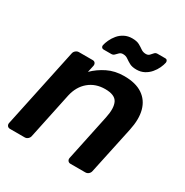

<svg xmlns="http://www.w3.org/2000/svg" viewBox="-165 -854 955 989"><g transform="rotate(30 312.0 -359.5)"><path d="M28 0Q18 0 12.5 -7Q7 -14 9 -24L109 -496Q111 -506 119.5 -513Q128 -520 138 -520H220Q230 -520 235 -513Q240 -506 238 -496L229 -455Q261 -487 304.5 -508.5Q348 -530 403 -530Q471 -530 512 -502.5Q553 -475 566.5 -425Q580 -375 565 -305L505 -24Q503 -14 495 -7Q487 0 476 0H388Q378 0 372.5 -7Q367 -14 369 -24L427 -299Q440 -360 424.5 -391.5Q409 -423 351 -423Q294 -423 254.5 -390Q215 -357 202 -299L144 -24Q142 -14 134 -7Q126 0 116 0ZM439 -590Q413 -590 397.5 -598.5Q382 -607 369.5 -616Q357 -625 340 -625Q328 -625 320 -617.5Q312 -610 305 -602.5Q298 -595 287 -595H241Q234 -595 230 -600Q226 -605 227 -612Q230 -627 238.5 -645.5Q247 -664 261 -681Q275 -698 295.5 -708.5Q316 -719 341 -719Q368 -719 383.5 -710.5Q399 -702 411.5 -693Q424 -684 441 -684Q454 -684 461.5 -692Q469 -700 475.5 -707.5Q482 -715 493 -715H539Q547 -715 550.5 -709.5Q554 -704 553 -697Q550 -682 541.5 -663.5Q533 -645 518.5 -628Q504 -611 484 -600.5Q464 -590 439 -590Z"/></g></svg>

Font: Rubik Light Medium
Style: Italic
Weight: 500
Italic angle: -12°
Version: Version 2.104